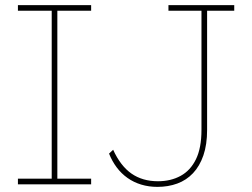

<svg xmlns="http://www.w3.org/2000/svg" viewBox="-20 -720 985 750"><path d="M50 0V-22H182V-678H50V-700H336V-678H204V-22H336V0ZM595 10Q561 10 531.5 1Q502 -8 478 -25Q454 -42 436 -66Q418 -90 406 -120L422 -135Q436 -104 454 -80.5Q472 -57 493.5 -42Q515 -27 541 -19.5Q567 -12 597 -12Q647 -12 685.5 -33Q724 -54 745.5 -98Q767 -142 767 -213V-678H638V-700H895V-678H789V-213Q789 -155 774.5 -113Q760 -71 734 -43.5Q708 -16 672.5 -3Q637 10 595 10Z"/></svg>

Font: Lexend Deca Thin
Style: Regular
Weight: 250
Designer: Bonnie Shaver-Troup, Thomas Jockin
Foundry: Lexend
Version: Version 1.007